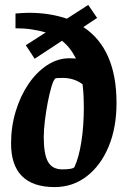

<svg xmlns="http://www.w3.org/2000/svg" viewBox="-20 -750 519 781"><path d="M202 11Q114 11 69.5 -33.5Q25 -78 25 -166Q25 -235 44 -297.5Q63 -360 96 -408.5Q129 -457 172 -485Q215 -513 262 -513Q270 -513 277 -512.5Q284 -512 289 -512Q276 -537 262 -554.5Q248 -572 232 -584L121 -511L85 -566L166 -618Q139 -626 108.5 -630.5Q78 -635 43 -635V-695Q56 -696 70 -697Q84 -698 96 -698Q139 -698 178 -692Q217 -686 252 -674L339 -730L375 -677L319 -640Q454 -551 454 -331Q454 -231 422 -154Q390 -77 333 -33Q276 11 202 11ZM234 -61Q254 -61 267.5 -63.5Q281 -66 283 -71Q292 -90 299 -116Q306 -142 311 -173.5Q316 -205 318.5 -240.5Q321 -276 321 -314Q321 -338 320 -358Q319 -378 316 -407Q282 -433 235 -433Q220 -433 213 -432.5Q206 -432 204 -430Q197 -423 189 -396Q181 -369 174 -332.5Q167 -296 162.5 -258.5Q158 -221 158 -193Q158 -122 175.5 -91.5Q193 -61 234 -61Z"/></svg>

Font: Faustina VF Beta
Style: Italic
Weight: 400
Italic angle: -8°
Designer: Alfonso Garcia
Foundry: Omnibus-Type
Version: Version 1.006